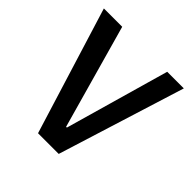

<svg xmlns="http://www.w3.org/2000/svg" viewBox="-165 -737 866 866"><g transform="rotate(45 268.5 -304.0)"><path d="M334 0H202L14 -608H131L271 -110H276L418 -608H524Z"/></g></svg>

Font: IBM Plex Arabic Medium
Style: Regular
Weight: 500
Designer: Mike Abbink, Paul van der Laan, Pieter van Rosmalen, Wael Morcos, Khajak Apelian
Foundry: Bold Monday
Version: Version 1.0